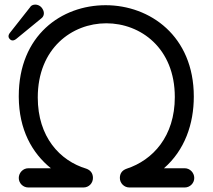

<svg xmlns="http://www.w3.org/2000/svg" viewBox="-20 -829 942 849"><path d="M63 -42C63 -19 82 0 105 0H349C373 0 391 -19 391 -42C391 -62 381 -76 362 -83C245 -118 147 -223 147 -398C147 -615 298 -726 450 -726C602 -726 753 -616 753 -400C753 -226 656 -121 540 -83C520 -76 510 -62 510 -42C510 -19 529 0 552 0H797C820 0 839 -19 839 -42C839 -65 820 -85 797 -85H705C797 -165 837 -281 837 -402C837 -670 643 -806 447 -806C252 -806 63 -673 63 -404V-400C64 -256 121 -153 205 -85H105C82 -85 63 -65 63 -42ZM24 -684C18 -677 16 -669 19 -662C26 -650 37 -645 52 -657L163 -748C175 -757 177 -773 170 -786C161 -806 139 -813 123 -806C120 -805 116 -802 113 -797Z"/></svg>

Font: Fabada
Style: Regular
Weight: 400
Designer: deFharo
Foundry: deFharo.com
Version: Version 4.000 2011 initial release